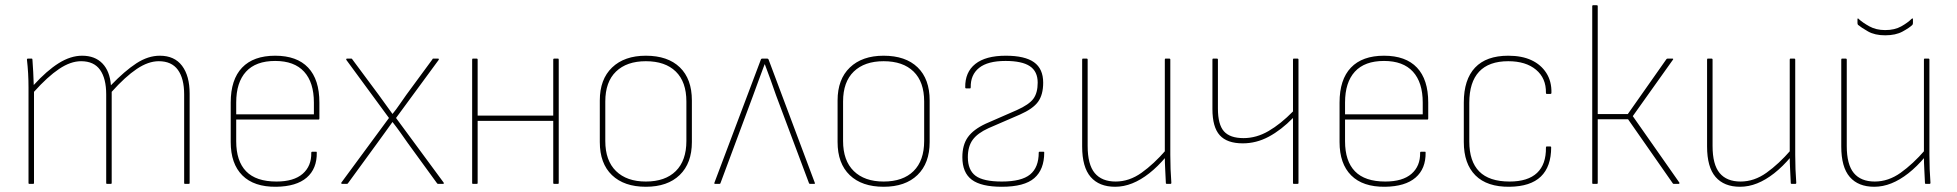

<svg xmlns="http://www.w3.org/2000/svg" viewBox="-20 -703 7483 734"><path d="M92 0Q89 0 89 -3V-368Q89 -396 87.5 -422.5Q86 -449 83 -475Q83 -479 87 -479H101Q104 -479 104 -475Q106 -451 107 -427.5Q108 -404 109 -378Q159 -433 204.5 -461.5Q250 -490 294 -490Q343 -490 371.5 -460.5Q400 -431 404 -377Q457 -432 501.5 -461Q546 -490 591 -490Q647 -490 676 -451.5Q705 -413 705 -345V-3Q705 0 701 0H687Q684 0 684 -3V-342Q684 -403 660 -436Q636 -469 587 -469Q547 -469 503 -439.5Q459 -410 407 -352V-3Q407 0 403 0H389Q386 0 386 -3V-342Q386 -403 362.5 -436Q339 -469 290 -469Q250 -469 206 -439.5Q162 -410 110 -352V-3Q110 0 106 0Z M1036 11Q951 12 906.5 -32.5Q862 -77 862 -160V-311Q862 -399 905.5 -444.5Q949 -490 1032 -490Q1115 -490 1158 -444.5Q1201 -399 1201 -311V-250Q1201 -246 1198 -246H883V-163Q883 -87 921 -48Q959 -9 1037 -9Q1103 -9 1137 -38.5Q1171 -68 1170 -119Q1170 -123 1174 -123H1189Q1191 -123 1191 -120Q1192 -58 1152.5 -24Q1113 10 1036 11ZM883 -266H1180V-311Q1180 -388 1142.5 -429Q1105 -470 1032 -470Q958 -470 920.5 -429Q883 -388 883 -311Z M1288 0Q1286 0 1285 -1.5Q1284 -3 1285 -5L1467 -252L1304 -474Q1303 -476 1304 -477.5Q1305 -479 1306 -479H1323Q1326 -479 1327 -476L1428 -340Q1441 -322 1454 -304Q1467 -286 1480 -268H1481Q1495 -285 1507.5 -303.5Q1520 -322 1533 -340L1633 -476Q1634 -479 1635.5 -479Q1637 -479 1638 -479H1655Q1657 -479 1657.5 -477.5Q1658 -476 1657 -474L1494 -252L1676 -5Q1677 -3 1676.5 -1.5Q1676 0 1674 0H1656Q1652 0 1651 -2L1539 -156Q1525 -176 1510.5 -196.5Q1496 -217 1481 -236H1480Q1467 -217 1452 -197Q1437 -177 1423 -157L1310 -2Q1309 0 1305 0Z M2099 0Q2095 0 2095 -3V-475Q2095 -479 2099 -479H2113Q2116 -479 2116 -475V-3Q2116 0 2113 0ZM1788 0Q1785 0 1785 -3V-475Q1785 -479 1788 -479H1802Q1806 -479 1806 -475V-3Q1806 0 1802 0ZM1801 -241V-261H2100V-241Z M2449 11Q2366 11 2319.5 -33.5Q2273 -78 2273 -160V-319Q2273 -400 2320 -445Q2367 -490 2449 -490Q2533 -490 2579 -445.5Q2625 -401 2625 -319V-160Q2625 -79 2578.5 -34Q2532 11 2449 11ZM2449 -9Q2523 -9 2563.5 -49Q2604 -89 2604 -164V-315Q2604 -390 2563.5 -429.5Q2523 -469 2449 -469Q2376 -469 2335 -429.5Q2294 -390 2294 -315V-164Q2294 -89 2335 -49Q2376 -9 2449 -9Z M2714 0Q2710 0 2711 -4L2889 -476Q2890 -479 2894 -479H2913Q2916 -479 2918 -476L3095 -4Q3096 -2 3095 -1Q3094 0 3092 0H3078Q3074 0 3073 -2L2947 -338Q2937 -367 2926 -397.5Q2915 -428 2904 -457H2903Q2892 -427 2880.5 -396.5Q2869 -366 2858 -335L2734 -2Q2733 0 2730 0Z M3358 11Q3275 11 3228.5 -33.5Q3182 -78 3182 -160V-319Q3182 -400 3229 -445Q3276 -490 3358 -490Q3442 -490 3488 -445.5Q3534 -401 3534 -319V-160Q3534 -79 3487.5 -34Q3441 11 3358 11ZM3358 -9Q3432 -9 3472.5 -49Q3513 -89 3513 -164V-315Q3513 -390 3472.5 -429.5Q3432 -469 3358 -469Q3285 -469 3244 -429.5Q3203 -390 3203 -315V-164Q3203 -89 3244 -49Q3285 -9 3358 -9Z M3810 11Q3731 11 3695 -16Q3659 -43 3659 -102Q3659 -149 3680 -178.5Q3701 -208 3748 -230L3867 -282Q3914 -303 3930.5 -325.5Q3947 -348 3947 -387Q3947 -430 3917 -450Q3887 -470 3824 -470Q3756 -470 3723 -443.5Q3690 -417 3691 -369Q3691 -365 3688 -365H3674Q3670 -365 3670 -369Q3669 -427 3708.5 -458.5Q3748 -490 3825 -490Q3898 -490 3933 -465Q3968 -440 3968 -387Q3968 -341 3948.5 -314Q3929 -287 3879 -265L3759 -213Q3717 -194 3698.5 -168.5Q3680 -143 3680 -102Q3680 -53 3709.5 -31Q3739 -9 3810 -9Q3885 -9 3918 -36Q3951 -63 3951 -120Q3951 -123 3954 -123H3968Q3971 -123 3971.5 -122.5Q3972 -122 3972 -120Q3972 -55 3934 -22Q3896 11 3810 11Z M4243 11Q4182 11 4149.5 -26.5Q4117 -64 4117 -143V-475Q4117 -479 4120 -479H4134Q4138 -479 4138 -475V-145Q4138 -74 4165 -41.5Q4192 -9 4245 -9Q4297 -9 4344 -42.5Q4391 -76 4437 -129L4438 -104Q4406 -66 4373.5 -40.5Q4341 -15 4308.5 -2Q4276 11 4243 11ZM4441 0Q4437 0 4437 -3Q4436 -29 4434.5 -54.5Q4433 -80 4433 -106V-116V-475Q4433 -479 4436 -479H4450Q4454 -479 4454 -475V-111Q4454 -83 4455 -56.5Q4456 -30 4458 -4Q4458 0 4454 0Z M4926 0Q4923 0 4923 -3V-252Q4878 -206 4830.5 -180.5Q4783 -155 4731 -155Q4671 -155 4643 -186Q4615 -217 4615 -286V-475Q4615 -479 4618 -479H4632Q4636 -479 4636 -475V-288Q4636 -227 4659 -201Q4682 -175 4734 -175Q4783 -175 4829.5 -202Q4876 -229 4923 -277V-475Q4923 -479 4926 -479H4940Q4944 -479 4944 -475V-3Q4944 0 4940 0Z M5275 11Q5190 12 5145.5 -32.5Q5101 -77 5101 -160V-311Q5101 -399 5144.5 -444.5Q5188 -490 5271 -490Q5354 -490 5397 -444.5Q5440 -399 5440 -311V-250Q5440 -246 5437 -246H5122V-163Q5122 -87 5160 -48Q5198 -9 5276 -9Q5342 -9 5376 -38.5Q5410 -68 5409 -119Q5409 -123 5413 -123H5428Q5430 -123 5430 -120Q5431 -58 5391.5 -24Q5352 10 5275 11ZM5122 -266H5419V-311Q5419 -388 5381.5 -429Q5344 -470 5271 -470Q5197 -470 5159.5 -429Q5122 -388 5122 -311Z M5751 11Q5665 12 5620.5 -32.5Q5576 -77 5576 -160V-311Q5576 -399 5619 -444.5Q5662 -490 5746 -490Q5798 -490 5834.5 -473Q5871 -456 5891.5 -424Q5912 -392 5911 -348Q5911 -344 5907 -344H5893Q5890 -344 5890 -348Q5891 -404 5852 -436.5Q5813 -469 5746 -469Q5672 -469 5634.5 -429Q5597 -389 5597 -310V-162Q5597 -86 5635 -47.5Q5673 -9 5751 -9Q5821 -9 5856 -42Q5891 -75 5890 -139Q5890 -143 5893 -143H5907Q5910 -143 5910 -140Q5910 -66 5870.5 -28Q5831 10 5751 11Z M6400 -5Q6401 -3 6400 -1.5Q6399 0 6397 0H6379Q6376 0 6375 -2L6204 -247H6088V-3Q6088 0 6084 0H6070Q6067 0 6067 -3V-680Q6067 -683 6070 -683H6084Q6088 -683 6088 -680V-267H6203L6350 -476Q6352 -479 6355 -479H6373Q6379 -479 6375 -474L6222 -259Z M6632 11Q6571 11 6538.5 -26.5Q6506 -64 6506 -143V-475Q6506 -479 6509 -479H6523Q6527 -479 6527 -475V-145Q6527 -74 6554 -41.5Q6581 -9 6634 -9Q6686 -9 6733 -42.5Q6780 -76 6826 -129L6827 -104Q6795 -66 6762.5 -40.5Q6730 -15 6697.5 -2Q6665 11 6632 11ZM6830 0Q6826 0 6826 -3Q6825 -29 6823.5 -54.5Q6822 -80 6822 -106V-116V-475Q6822 -479 6825 -479H6839Q6843 -479 6843 -475V-111Q6843 -83 6844 -56.5Q6845 -30 6847 -4Q6847 0 6843 0Z M7145 11Q7084 11 7051.5 -26.5Q7019 -64 7019 -143V-475Q7019 -479 7022 -479H7036Q7040 -479 7040 -475V-145Q7040 -74 7067 -41.5Q7094 -9 7147 -9Q7199 -9 7246 -42.5Q7293 -76 7339 -129L7340 -104Q7308 -66 7275.5 -40.5Q7243 -15 7210.5 -2Q7178 11 7145 11ZM7343 0Q7339 0 7339 -3Q7338 -29 7336.5 -54.5Q7335 -80 7335 -106V-116V-475Q7335 -479 7338 -479H7352Q7356 -479 7356 -475V-111Q7356 -83 7357 -56.5Q7358 -30 7360 -4Q7360 0 7356 0ZM7187 -568Q7147 -568 7121 -583Q7095 -598 7083 -608Q7081 -611 7081 -615V-630Q7081 -632 7082.5 -632.5Q7084 -633 7085 -631Q7100 -617 7126 -602.5Q7152 -588 7187 -588Q7223 -588 7248 -602Q7273 -616 7288 -631Q7291 -633 7292 -632.5Q7293 -632 7293 -630V-615Q7293 -611 7291 -608Q7280 -597 7253.5 -582.5Q7227 -568 7187 -568Z"/></svg>

Font: Sofia Sans Semi Condensed Thin
Style: Regular
Weight: 250
Version: Version 4.100